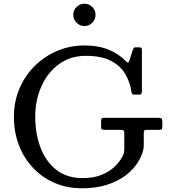

<svg xmlns="http://www.w3.org/2000/svg" viewBox="-20 -1005 910 1035"><path d="M543.5 -370C535.8 -370 530.8 -368.8 528.5 -366.5C526.2 -364.2 525 -359 525 -351V-323C525 -314.7 526.3 -309.6 529 -307.8C531.7 -305.9 537.2 -305 545.5 -305H629.5C636.2 -305 641.2 -304.2 644.8 -302.8C648.2 -301.2 650 -296.7 650 -289V-200C650 -189.3 648.3 -180 645 -172C636.7 -152.3 623.2 -132.7 604.5 -113C585.8 -93.3 561.7 -77.1 532 -64.2C502.3 -51.4 466.7 -45 425 -45C368.7 -45 321.6 -59.8 283.8 -89.5C245.9 -119.2 217.5 -159 198.5 -209C179.5 -259 170 -314.3 170 -375C170 -435.7 181.2 -490.9 203.8 -540.8C226.2 -590.6 257.9 -630.2 298.8 -659.8C339.6 -689.2 387.3 -704 442 -704C499.7 -704 545.6 -694.8 579.8 -676.2C613.9 -657.8 639.3 -633.9 656 -604.8C672.7 -575.6 683.3 -545 688 -513C689 -505.7 690.5 -500.8 692.5 -498.5C694.5 -496.2 699.8 -495 708.5 -495H732.5C738.2 -495 741.7 -497.3 743 -502C744.3 -506.7 745 -511.7 745 -517V-737C745 -745.7 740.5 -750 731.5 -750H709.5C705.2 -750 702 -748.2 700 -744.5C698 -740.8 696.2 -736.7 694.5 -732L678.5 -682C676.2 -674 673.8 -669.3 671.2 -668C668.8 -666.7 664.7 -668.8 659 -674.5C633.7 -701.2 602.6 -722.1 565.8 -737.2C528.9 -752.4 485.3 -760 435 -760C384.3 -760 336.2 -750.5 290.5 -731.5C244.8 -712.5 204.3 -685.8 169 -651.2C133.7 -616.8 105.8 -576 85.5 -529C65.2 -482 55 -430.7 55 -375C55 -319.3 64.2 -268 82.5 -221C100.8 -174 126.5 -133.2 159.5 -98.8C192.5 -64.2 231.2 -37.5 275.5 -18.5C319.8 0.5 368 10 420 10C472 10 517.6 3.7 556.8 -9C595.9 -21.7 629.1 -38.2 656.2 -58.8C683.4 -79.2 704.8 -101.6 720.5 -125.8C736.2 -149.9 746.7 -173.3 752 -196C753.7 -202.7 754.6 -209.8 754.8 -217.2C754.9 -224.8 755 -232.7 755 -241V-286C755 -293.7 755.9 -298.8 757.8 -301.2C759.6 -303.8 764.2 -305 771.5 -305H836.5C844.2 -305 849.2 -306 851.5 -308C853.8 -310 855 -314.7 855 -322V-347C855 -357.7 853.4 -364.2 850.2 -366.5C847.1 -368.8 840.5 -370 830.5 -370ZM435 -864.5C451.7 -864.5 465.8 -870.5 477.5 -882.5C489.2 -894.5 495 -908.7 495 -925C495 -941.7 489.2 -955.8 477.5 -967.5C465.8 -979.2 451.7 -985 435 -985C418.7 -985 404.6 -979.2 392.8 -967.5C380.9 -955.8 375 -941.7 375 -925C375 -908.7 380.9 -894.5 392.8 -882.5C404.6 -870.5 418.7 -864.5 435 -864.5Z"/></svg>

Font: Besley*
Style: Regular
Weight: 400
Designer: Owen Earl
Foundry: indestructible type*
Version: Version 3.000; ttfautohint (v1.8.3)